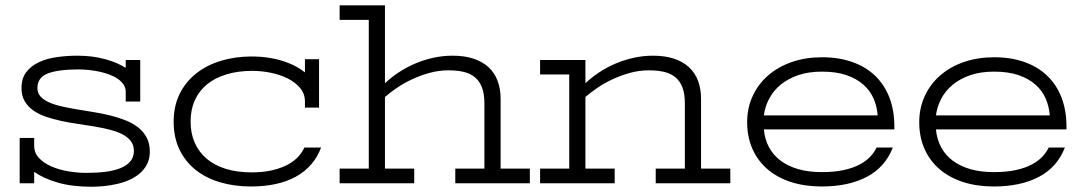

<svg xmlns="http://www.w3.org/2000/svg" viewBox="-20 -691 4087 724"><path d="M54.2 0V-170.9H108.9V-141.1Q108.9 -114.3 127.2 -95Q145.5 -75.7 174.3 -63.2Q203.1 -50.8 238 -44.9Q272.9 -39.1 306.2 -39.1Q345.2 -39.1 377.9 -43.2Q410.6 -47.4 434.6 -57.1Q458.5 -66.9 471.7 -82.8Q484.9 -98.6 484.9 -122.1Q484.9 -144 472.9 -159.4Q460.9 -174.8 440.7 -185.1Q420.4 -195.3 393.3 -202.1Q366.2 -209 335.7 -214.1Q305.2 -219.2 272.9 -223.9Q240.7 -228.5 210.2 -235.1Q179.7 -241.7 152.6 -251Q125.5 -260.3 105.2 -274.7Q85 -289.1 73 -309.6Q61 -330.1 61 -358.9Q61 -396 79.6 -419.7Q98.1 -443.4 127.9 -457Q157.7 -470.7 195.6 -475.8Q233.4 -481 272 -481Q328.1 -481 375 -468.3Q421.9 -455.6 454.1 -435.1V-464.8H508.8V-308.1H454.1V-344.2Q454.1 -359.9 445.8 -372.3Q437.5 -384.8 423.3 -394.3Q409.2 -403.8 391.1 -410.4Q373 -417 353.3 -421.1Q333.5 -425.3 313.7 -427.2Q293.9 -429.2 276.9 -429.2Q199.7 -429.2 160.4 -414.1Q121.1 -398.9 121.1 -358.9Q121.1 -339.8 133.1 -326.9Q145 -314 165.3 -304.9Q185.5 -295.9 212.6 -289.8Q239.7 -283.7 270.3 -278.6Q300.8 -273.4 333 -268.3Q365.2 -263.2 395.8 -255.6Q426.3 -248 453.4 -237.3Q480.5 -226.6 500.7 -210.7Q521 -194.8 533 -172.4Q544.9 -149.9 544.9 -119.1Q544.9 -92.3 534.7 -72.3Q524.4 -52.2 507.3 -37.4Q490.2 -22.5 468 -12.7Q445.8 -2.9 421.4 2.7Q397 8.3 372.1 10.7Q347.2 13.2 325.2 13.2Q252 13.2 198 -2.4Q144 -18.1 108.9 -43V0Z M1129.9 -285.2V-308.1Q1129.9 -337.9 1111.1 -359.9Q1092.3 -381.8 1063.2 -396Q1034.2 -410.2 999.3 -417Q964.4 -423.8 932.1 -423.8Q877.4 -423.8 834 -410.6Q790.5 -397.5 760.5 -372.8Q730.5 -348.1 714.6 -312.7Q698.7 -277.3 698.7 -232.9Q698.7 -188 714.4 -152.6Q730 -117.2 759.5 -92.3Q789.1 -67.4 831.8 -54.2Q874.5 -41 928.7 -41Q974.6 -41 1009 -49.6Q1043.5 -58.1 1067.4 -71.5Q1091.3 -85 1106 -101.6Q1120.6 -118.2 1127.9 -134.8H1190.9Q1163.6 -62.5 1096.2 -25.1Q1028.8 12.2 925.8 12.2Q863.3 12.2 809.8 -3.7Q756.3 -19.5 717.5 -50.5Q678.7 -81.5 656.7 -127.2Q634.8 -172.9 634.8 -231.9Q634.8 -291.5 657.7 -337.4Q680.7 -383.3 720.5 -414.6Q760.3 -445.8 813.7 -461.9Q867.2 -478 927.7 -478Q963.4 -478 994.1 -473.1Q1024.9 -468.3 1050.5 -459.7Q1076.2 -451.2 1095.9 -440.4Q1115.7 -429.7 1129.9 -418V-467.8H1183.1V-285.2Z M1260.7 -670.9H1431.6V-377Q1454.6 -398.9 1482.9 -417.7Q1511.2 -436.5 1543.9 -450.7Q1576.7 -464.8 1612.8 -472.9Q1648.9 -481 1687 -481Q1732.4 -481 1766.4 -469.5Q1800.3 -458 1822.8 -437Q1845.2 -416 1856.4 -386Q1867.7 -356 1867.7 -318.8V-55.2H1978V0H1696.8V-55.2H1806.6V-300.8Q1806.6 -337.9 1797.1 -362.1Q1787.6 -386.2 1770 -400.4Q1752.4 -414.6 1727.3 -420.2Q1702.1 -425.8 1670.9 -425.8Q1634.3 -425.8 1599.1 -416Q1564 -406.2 1533 -391.6Q1502 -377 1475.8 -359.1Q1449.7 -341.3 1431.6 -325.2V-55.2H1542V0H1260.7V-55.2H1370.6V-616.2H1260.7Z M2016.6 -464.8H2187.5V-377Q2210.4 -398.9 2238.8 -417.7Q2267.1 -436.5 2299.8 -450.7Q2332.5 -464.8 2368.7 -472.9Q2404.8 -481 2442.9 -481Q2488.3 -481 2522.2 -469.5Q2556.2 -458 2578.6 -437Q2601.1 -416 2612.3 -386Q2623.5 -356 2623.5 -318.8V-55.2H2733.9V0H2452.6V-55.2H2562.5V-300.8Q2562.5 -337.9 2553 -362.1Q2543.5 -386.2 2525.9 -400.4Q2508.3 -414.6 2483.2 -420.2Q2458 -425.8 2426.8 -425.8Q2390.1 -425.8 2355 -416Q2319.8 -406.2 2288.8 -391.6Q2257.8 -377 2231.7 -359.1Q2205.6 -341.3 2187.5 -325.2V-55.2H2297.9V0H2016.6V-55.2H2126.5V-410.2H2016.6Z M3289.6 -255.9Q3287.1 -289.1 3274.4 -318.8Q3261.7 -348.6 3236.3 -371.3Q3210.9 -394 3172.4 -407.5Q3133.8 -420.9 3079.6 -420.9Q3028.8 -420.9 2989.7 -407.5Q2950.7 -394 2923.3 -371.3Q2896 -348.6 2880.4 -318.8Q2864.7 -289.1 2860.4 -255.9ZM3078.6 12.2Q3014.6 12.2 2962.6 -4.6Q2910.6 -21.5 2874 -53Q2837.4 -84.5 2817.4 -129.4Q2797.4 -174.3 2797.4 -230Q2797.4 -284.2 2818.4 -329.3Q2839.4 -374.5 2877 -407Q2914.6 -439.5 2966.3 -457.3Q3018.1 -475.1 3079.6 -475.1Q3143.6 -475.1 3194.3 -457Q3245.1 -439 3280.3 -405Q3315.4 -371.1 3334 -322.8Q3352.5 -274.4 3352.5 -213.9V-203.1H2860.4Q2863.8 -166 2879.6 -136.2Q2895.5 -106.4 2923.3 -85.4Q2951.2 -64.5 2990 -53.2Q3028.8 -42 3078.6 -42Q3126.5 -42 3161.9 -49.8Q3197.3 -57.6 3221.9 -70.8Q3246.6 -84 3262 -100.6Q3277.3 -117.2 3285.6 -134.8H3346.7Q3317.9 -60.5 3248.8 -24.2Q3179.7 12.2 3078.6 12.2Z M3938.5 -255.9Q3936 -289.1 3923.3 -318.8Q3910.6 -348.6 3885.3 -371.3Q3859.9 -394 3821.3 -407.5Q3782.7 -420.9 3728.5 -420.9Q3677.7 -420.9 3638.7 -407.5Q3599.6 -394 3572.3 -371.3Q3544.9 -348.6 3529.3 -318.8Q3513.7 -289.1 3509.3 -255.9ZM3727.5 12.2Q3663.6 12.2 3611.6 -4.6Q3559.6 -21.5 3522.9 -53Q3486.3 -84.5 3466.3 -129.4Q3446.3 -174.3 3446.3 -230Q3446.3 -284.2 3467.3 -329.3Q3488.3 -374.5 3525.9 -407Q3563.5 -439.5 3615.2 -457.3Q3667 -475.1 3728.5 -475.1Q3792.5 -475.1 3843.3 -457Q3894 -439 3929.2 -405Q3964.4 -371.1 3982.9 -322.8Q4001.5 -274.4 4001.5 -213.9V-203.1H3509.3Q3512.7 -166 3528.6 -136.2Q3544.4 -106.4 3572.3 -85.4Q3600.1 -64.5 3638.9 -53.2Q3677.7 -42 3727.5 -42Q3775.4 -42 3810.8 -49.8Q3846.2 -57.6 3870.8 -70.8Q3895.5 -84 3910.9 -100.6Q3926.3 -117.2 3934.6 -134.8H3995.6Q3966.8 -60.5 3897.7 -24.2Q3828.6 12.2 3727.5 12.2Z"/></svg>

Font: Stint Ultra Expanded
Style: Regular
Weight: 400
Width: 7
Designer: Astigmatic (AOETI)
Foundry: Astigmatic (AOETI)
Version: Version 1.000